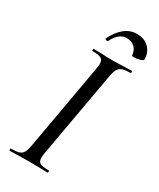

<svg xmlns="http://www.w3.org/2000/svg" viewBox="-201 -856 765 921"><g transform="rotate(30 181.5 -395.5)"><path d="M22 -12Q53 -12 67.5 -17Q82 -22 89.5 -36Q97 -50 102 -81L184 -544Q188 -570 188 -576Q188 -598 174.5 -605.5Q161 -613 127 -613Q124 -613 124 -619Q124 -625 127 -625L170 -624Q208 -622 230 -622Q258 -622 296 -624L337 -625Q340 -625 340 -619Q340 -613 337 -613Q307 -613 291.5 -607Q276 -601 268.5 -586.5Q261 -572 256 -542L174 -81Q170 -62 170 -48Q170 -26 183 -19Q196 -12 232 -12Q234 -12 234 -6Q234 0 232 0Q206 0 190 -1L126 -2L66 -1Q50 0 22 0Q19 0 19 -6Q19 -12 22 -12ZM239 -749Q195 -749 168 -693Q165 -690 162 -690Q158 -690 154 -692Q150 -694 151 -696Q173 -742 203.5 -766.5Q234 -791 271 -791Q313 -791 338 -766Q363 -741 363 -702Q363 -696 345.5 -691Q328 -686 313 -686Q302 -686 302 -689Q300 -717 283 -733Q266 -749 239 -749Z"/></g></svg>

Font: Cormorant Garamond Medium
Style: Italic
Weight: 500
Italic angle: -10°
Designer: Christian Thalmann (Catharsis Fonts)
Foundry: Catharsis Fonts
Version: Version 4.000